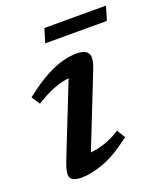

<svg xmlns="http://www.w3.org/2000/svg" viewBox="-130 -770 743 869"><g transform="rotate(-20 241.5 -336.0)"><path d="M73 -82.5 211.5 -432Q178 -428.5 138.8 -413.8Q99.5 -399 50.5 -368L24 -408Q87 -457.5 134.8 -482.5Q182.5 -507.5 218 -516.2Q253.5 -525 279.5 -525Q326 -525 338 -503.5Q350 -482 330 -431.5L191.5 -82Q225.5 -85 261.5 -97Q297.5 -109 336.5 -134L360.5 -94Q279.5 -31.5 219.2 -10.2Q159 11 114.5 11Q72.5 11 61.8 -7.8Q51 -26.5 73 -82.5ZM166 -616.5 186.5 -683H483L463 -616.5Z"/></g></svg>

Font: Newsreader Caption Medium
Style: Italic
Weight: 500
Italic angle: -17°
Designer: Hugues Gentile
Foundry: Production Type
Version: Version 1.001